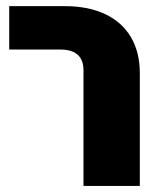

<svg xmlns="http://www.w3.org/2000/svg" viewBox="-20 -611 540 631"><path d="M254.4 -379.4Q254.4 -448.2 178.2 -448.2H10.3V-590.8H193.4Q270 -590.8 325.4 -564.7Q380.9 -538.6 410.2 -489Q439.5 -439.5 439.5 -371.1V0H254.4Z"/></svg>

Font: Heebo Black
Style: Regular
Weight: 900
Designer: Oded Ezer
Foundry: Meir Sadan
Version: Version 2.001; ttfautohint (v1.5.14-ce02) -l 8 -r 50 -G 200 